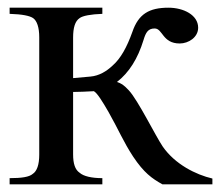

<svg xmlns="http://www.w3.org/2000/svg" viewBox="-20 -479 582 499"><path d="M532 0V-15C489 -25 435 -52 403 -98C384 -126 339 -218 315 -244C300 -260 295 -262 284 -266C315 -290 338 -326 353 -375C359 -395 365 -405 382 -405C403 -405 402 -366 447 -366C470 -366 495 -382 495 -407C495 -440 457 -459 418 -459C368 -459 340 -443 324 -396C310 -357 294 -327 272 -308C257 -294 238 -282 215 -280L170 -276V-381C170 -407 175 -424 187 -432C195 -438 216 -442 246 -443V-459H5V-443C38 -442 57 -438 66 -432C76 -425 82 -408 82 -382V-77C82 -51 76 -34 65 -27C56 -19 36 -16 5 -16V0H246V-16C218 -16 197 -21 187 -30C175 -38 170 -54 170 -78V-240C186 -240 204 -241 224 -242C233 -237 247 -214 262 -188C287 -144 301 -110 326 -72C354 -30 375 -15 402 0Z"/></svg>

Font: XITS Math
Style: Regular
Weight: 400
Designer: MicroPress Inc., with final additions and corrections provided by Coen Hoffman, Elsevier (retired)
Version: Version 1.108